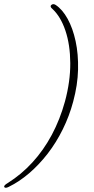

<svg xmlns="http://www.w3.org/2000/svg" viewBox="-85 -774 449 918"><path d="M265 -288.5Q246.5 -219 215.2 -155.8Q184 -92.5 142.8 -39.2Q101.5 14 53.8 54.8Q6 95.5 -44.5 120Q-52.5 124 -58 123.8Q-63.5 123.5 -65 119.5Q-66 116 -62 111.5Q-58 107 -48 101Q17 60.5 70.2 2.2Q123.5 -56 162.8 -129.5Q202 -203 225.5 -288.5Q251.5 -384.5 251 -472.2Q250.5 -560 227.8 -627.5Q205 -695 165.5 -731.5Q159 -736.5 157.5 -741.5Q156 -746.5 160 -750Q169 -758 181 -750.5Q213.5 -729 238.2 -684.2Q263 -639.5 276.5 -577.2Q290 -515 288.2 -441.5Q286.5 -368 265 -288.5Z"/></svg>

Font: Fraunces Thin
Style: Italic
Weight: 250
Italic angle: -16°
Version: Version 1.000;[b76b70a41]